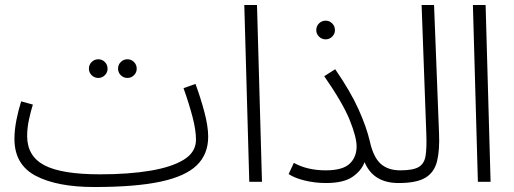

<svg xmlns="http://www.w3.org/2000/svg" viewBox="-20 -730 2063 771"><path d="M359 21Q209 21 123.5 -24Q38 -69 38 -172Q38 -208 46 -248.5Q54 -289 65 -323L112 -310Q104 -285 96.5 -250.5Q89 -216 89 -184Q89 -103 158 -66.5Q227 -30 382 -30Q497 -30 583.5 -44.5Q670 -59 718.5 -89Q767 -119 767 -169Q767 -207 753.5 -259Q740 -311 717 -376L765 -393Q785 -339 800.5 -281Q816 -223 816 -181Q816 -111 770.5 -66.5Q725 -22 624.5 -0.5Q524 21 359 21ZM492 -417Q476 -417 465 -428Q454 -439 454 -454Q454 -470 465 -481Q476 -492 492 -492Q507 -492 518 -481Q529 -470 529 -454Q529 -439 518 -428Q507 -417 492 -417ZM375 -417Q359 -417 348 -428Q337 -439 337 -454Q337 -470 348 -481Q359 -492 375 -492Q390 -492 401 -481Q412 -470 412 -454Q412 -439 401 -428Q390 -417 375 -417Z M981 0 961 -710H1012L1032 0Z M1288 -46Q1356 -46 1384 -72.5Q1412 -99 1412 -142Q1412 -179 1384.5 -247.5Q1357 -316 1282 -424L1326 -452Q1388 -362 1420 -290.5Q1452 -219 1465 -163Q1479 -99 1508.5 -72.5Q1538 -46 1587 -46Q1602 -46 1608 -39Q1614 -32 1614 -22Q1614 -11 1605.5 -3Q1597 5 1581 5Q1479 5 1444 -79Q1431 -44 1395 -19.5Q1359 5 1289 5Q1247 5 1206 -4.5Q1165 -14 1139 -31L1160 -76Q1214 -46 1288 -46ZM1288 -572Q1272 -572 1261 -583Q1250 -594 1250 -609Q1250 -625 1261 -636Q1272 -647 1288 -647Q1303 -647 1314 -636Q1325 -625 1325 -609Q1325 -594 1314 -583Q1303 -572 1288 -572Z M1581 5 1588 -46Q1639 -46 1661.5 -59.5Q1684 -73 1689 -104.5Q1694 -136 1692 -190L1673 -710H1723L1743 -195Q1746 -127 1735 -82.5Q1724 -38 1688.5 -16.5Q1653 5 1581 5Z M1899 0 1879 -710H1930L1950 0Z"/></svg>

Font: Noto Sans Arabic UI SmCn Lt
Style: Regular
Weight: 300
Width: 4
Designer: Monotype Design Team, Nadine Chahine and Nizar Qandah
Foundry: Monotype Imaging Inc.
Version: Version 2.010; ttfautohint (v1.8.4.7-5d5b)